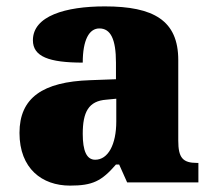

<svg xmlns="http://www.w3.org/2000/svg" viewBox="-20 -571 666 601"><path d="M199 10C270 10 298 -4 343 -56H353L378 0H601V-61H597C552 -61 538 -77 538 -131V-383C538 -507 461 -551 308 -551C185 -551 83 -521 83 -445C83 -394 133 -375 239 -375C239 -446 259 -482 291 -482C326 -482 343 -449 343 -375V-323L262 -320C114 -315 41 -265 41 -155C41 -43 112 10 199 10ZM278 -71C251 -71 239 -99 239 -152C239 -220 257 -255 313 -259L344 -262V-191C344 -118 318 -71 278 -71Z"/></svg>

Font: Noto Serif Malayalam Black
Style: Regular
Weight: 900
Designer: Indian type Foundry, Jelle Bosma, Monotype Design Team
Foundry: Monotype Imaging Inc.
Version: Version 2.104